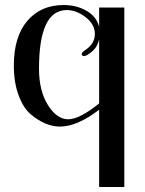

<svg xmlns="http://www.w3.org/2000/svg" viewBox="-20 -493 578 763"><path d="M374 250V-57Q287 10 218 10Q161 10 103 -38Q73 -63 54 -114Q35 -165 35 -233Q35 -347 88.5 -410Q142 -473 233 -473Q284 -473 324 -450Q364 -427 374 -386V-463H474V250ZM135 -220Q135 -132 170.5 -75.5Q206 -19 251 -19Q296 -19 374 -82V-336Q367 -306 345.5 -288Q324 -270 313 -270Q305 -270 305 -280Q305 -285 323 -297Q357 -321 357 -358.5Q357 -396 320.5 -424.5Q284 -453 245 -453Q135 -453 135 -220Z"/></svg>

Font: Spirax
Style: Regular
Weight: 400
Designer: Brenda Gallo (gbrenda1987@gmail.com)
Foundry: Brenda Gallo
Version: Version 1.002